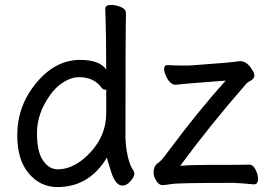

<svg xmlns="http://www.w3.org/2000/svg" viewBox="-20 -735 1077 779"><path d="M213 24Q144 24 97 -31Q50 -86 50 -186Q50 -306 127.5 -399Q205 -492 305 -492Q384 -492 411 -453Q411 -593 407 -699Q407 -715 431 -715Q450 -715 470.5 -706.5Q491 -698 491 -681Q489 -592 489 -185Q489 -143 498 -102.5Q507 -62 522 -42Q525 -36 525 -28Q525 -18 509.5 0Q494 18 477 18Q449 18 431.5 -36Q414 -90 414 -96Q342 24 213 24ZM214 -48Q283 -48 347 -117Q411 -186 411 -276V-367L412 -369Q412 -371 408 -371Q399 -371 393 -378Q362 -422 300 -422Q271 -422 239 -402.5Q207 -383 183 -349Q130 -274 130 -196Q130 -118 155 -83Q180 -48 214 -48ZM639 16Q625 16 614 -1.5Q603 -19 603 -34Q603 -47 607 -57Q611 -67 623 -75Q635 -83 659 -116Q782 -282 896 -408Q721 -395 693 -391Q669 -391 653 -428Q646 -443 646 -455Q646 -471 660 -471Q687 -469 724 -469Q752 -469 761 -470Q917 -481 954 -487Q982 -487 1003 -452Q1012 -439 1012 -429Q1012 -416 998 -408.5Q984 -401 979 -395Q829 -223 711 -62Q748 -66 825 -66Q975 -66 991 -67Q1007 -67 1017 -46.5Q1027 -26 1027 -9Q1027 13 1010 13Q969 9 929 7Q704 7 677 11.5Q650 16 639 16Z"/></svg>

Font: LXGW WenKai TC
Style: Bold
Weight: 700
Designer: LXGW / Fontworks Inc.
Foundry: LXGW / Fontworks Inc.
Version: Version 1.330;April 28, 2024